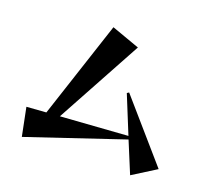

<svg xmlns="http://www.w3.org/2000/svg" viewBox="-133 -949 1266 1150"><g transform="rotate(20 500.0 -374.5)"><path d="M800 22 718 -176 112 28 76 -151 200 -160 403 -777 582 -713 284 -166 710 -196 613 -434 625 -442 948 -71Z"/></g></svg>

Font: Reggae One
Style: Regular
Weight: 400
Designer: Fontworks Inc.
Foundry: Fontworks Inc.
Version: Version 1.100